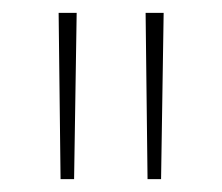

<svg xmlns="http://www.w3.org/2000/svg" viewBox="-20 -819 345 298"><path d="M99 -799H71L74 -541H95ZM234 -799H206L209 -541H230Z"/></svg>

Font: Noto Sans Sinhala ExtraCondensed Thin
Style: Regular
Weight: 100
Width: 2
Designer: Jelle Bosma - Monotype Design Team
Foundry: Monotype Imaging Inc.
Version: Version 2.006